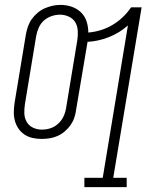

<svg xmlns="http://www.w3.org/2000/svg" viewBox="-20 -560 640 785"><path d="M325 205V167H400L503 -456Q468 -425 424.5 -408Q381 -391 338 -389L291 -110Q289 -94 283.5 -78Q278 -62 268 -48Q258 -34 244.5 -22.5Q231 -11 215 -4Q199 3 182.5 5.5Q166 8 150 8Q150 8 150 8Q150 8 150 8Q131 8 113 4Q95 0 80 -10Q65 -20 55 -35Q45 -50 40.5 -67.5Q36 -85 36.5 -104Q37 -123 40 -142L86 -420Q89 -436 94.5 -452Q100 -468 110 -482Q120 -496 133.5 -507.5Q147 -519 163 -526Q179 -533 195 -536.5Q211 -540 228 -540Q251 -540 273 -532.5Q295 -525 311 -509.5Q327 -494 334 -472.5Q341 -451 341 -427Q366 -429 391 -436.5Q416 -444 439 -457.5Q462 -471 481.5 -489.5Q501 -508 516 -530H559L443 167H498V205ZM151 -30Q169 -30 186 -35.5Q203 -41 217 -53.5Q231 -66 239 -82.5Q247 -99 250 -117L296 -395Q299 -414 298 -433.5Q297 -453 288 -468.5Q279 -484 261.5 -492Q244 -500 225 -500Q208 -500 190.5 -494Q173 -488 159.5 -476Q146 -464 138.5 -447Q131 -430 128 -413L82 -135Q79 -116 79.5 -97Q80 -78 89 -62Q98 -46 115 -38Q132 -30 151 -30Z"/></svg>

Font: Iosevka Slab XLtExObl
Style: Regular
Weight: 200
Width: 7
Italic angle: -9°
Monospace: yes
Designer: Belleve Invis
Foundry: Belleve Invis
Version: Version 11.1.1; ttfautohint (v1.8.3)